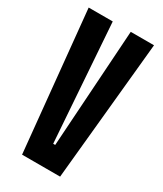

<svg xmlns="http://www.w3.org/2000/svg" viewBox="-176 -755 696 822"><g transform="rotate(30 171.5 -344.0)"><path d="M78 0 10 -688H129L170 -107H180L218 -688H333L266 0Z"/></g></svg>

Font: Saira UltraCondensed ExtraBold
Style: Regular
Weight: 800
Width: 1
Designer: Hector Gatti with collaboration of the Omnibus-Type team
Foundry: Omnibus-Type
Version: Version 1.101